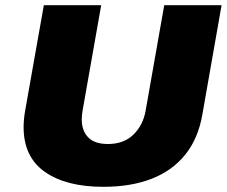

<svg xmlns="http://www.w3.org/2000/svg" viewBox="-20 -708 874 740"><path d="M378 12Q235 12 153 -45.5Q71 -103 71 -218Q71 -233 72.5 -249Q74 -265 77 -282L149 -688H370L298 -280Q297 -272 296 -264Q295 -256 295 -248Q295 -205 319.5 -179Q344 -153 396 -153Q457 -153 494 -189Q531 -225 541 -280L613 -688H834L760 -267Q744 -174 694 -112Q644 -50 564.5 -19Q485 12 378 12Z"/></svg>

Font: Archivo SemiBold Black
Style: Italic
Weight: 900
Italic angle: -10°
Version: Version 2.001